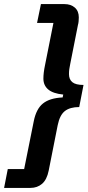

<svg xmlns="http://www.w3.org/2000/svg" viewBox="-70 -780 428 938"><path d="M-32 46H48L95 -188Q107 -248 140 -274.5Q173 -301 236 -304L239 -318Q189 -323 165.5 -343Q142 -363 142 -396Q142 -424 150 -462L191 -668H111L130 -760H245Q276 -760 295.5 -743Q315 -726 315 -695Q315 -686 314 -675.5Q313 -665 311 -659L273 -467Q270 -453 268.5 -442Q267 -431 267 -418Q267 -392 283.5 -378.5Q300 -365 338 -365L317 -257Q272 -257 247 -237.5Q222 -218 212 -169L168 53Q159 98 135.5 118Q112 138 79 138H-50Z"/></svg>

Font: IBM Plex Sans Cond
Style: Bold Italic
Weight: 700
Width: 3
Italic angle: -11°
Designer: Mike Abbink, Paul van der Laan, Pieter van Rosmalen
Foundry: Bold Monday
Version: Version 1.3